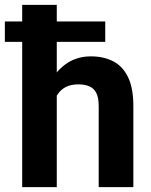

<svg xmlns="http://www.w3.org/2000/svg" viewBox="-35 -770 620 790"><path d="M-15 -597.7V-681.8H398V-597.7ZM198.6 0H56.3V-750H198.6ZM138.2 -280.6Q138.3 -355.2 163.2 -413.2Q188.2 -471.3 233.3 -504.7Q278.5 -538.1 339 -538.1Q391.2 -538.1 430.5 -517.9Q469.8 -497.8 491.7 -452.8Q513.7 -407.9 513.7 -333V0H371.1V-334Q371.1 -367.9 361.3 -387.3Q351.6 -406.6 332.8 -414.7Q314.1 -422.9 287.2 -422.9Q257.3 -422.9 236.6 -412.4Q215.8 -401.9 202.7 -382.7Q189.6 -363.5 183.6 -337.8Q177.7 -312.1 177.7 -282Z"/></svg>

Font: Heebo
Style: Regular
Weight: 400
Designer: Oded Ezer
Foundry: Ezer Type House
Version: Version 3.100